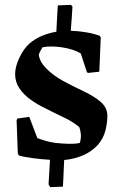

<svg xmlns="http://www.w3.org/2000/svg" viewBox="-20 -645 498 787"><path d="M186 122 179 111Q181 80 185 10Q149 8 112 3Q75 -2 57 -8L53 -16L48 -152L51 -159L100 -166L133 -79Q149 -73 167.5 -67.5Q186 -62 209 -59Q238 -56 264 -55.5Q290 -55 307 -59Q317 -89 305 -124Q279 -146 241 -164Q203 -182 166 -201Q134 -216 105.5 -236.5Q77 -257 59.5 -283Q42 -309 42 -341Q42 -372 59.5 -408.5Q77 -445 99 -465Q142 -503 211 -515Q213 -555 214.5 -583Q216 -611 217 -623L271 -625L277 -618Q276 -595 274 -570Q272 -545 270 -519Q301 -518 333.5 -512.5Q366 -507 389 -498L393 -492L387 -351L340 -346L336 -350L311 -426Q281 -444 234 -451Q214 -454 193 -454.5Q172 -455 154 -451Q150 -444 145.5 -436Q141 -428 139 -420Q143 -391 171 -363Q199 -335 239 -313Q282 -290 323.5 -270.5Q365 -251 392.5 -227.5Q420 -204 420 -170Q420 -141 412 -109.5Q404 -78 381 -51Q332 2 243 11Q242 40 240.5 67.5Q239 95 238 120Z"/></svg>

Font: Labrada
Style: Bold
Weight: 700
Designer: Mercedes Jáuregui
Foundry: Omnibus-Type Team
Version: Version 1.000; ttfautohint (v1.8.4.7-5d5b)